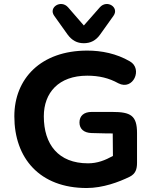

<svg xmlns="http://www.w3.org/2000/svg" viewBox="-20 -934 776 964"><path d="M415 10C497 10 577 -20 632 -47C661 -62 668 -85 668 -117V-266C668 -354 636 -372 544 -372H440C402 -372 379 -353 379 -319C379 -286 402 -267 440 -266C501 -264 535 -264 546 -264L547 -151C507 -129 469 -114 422 -114C273 -114 200 -209 200 -350C200 -468 274 -554 418 -554C478 -554 527 -542 574 -516C649 -477 698 -589 632 -626C565 -665 490 -680 418 -680C185 -680 52 -539 52 -350C52 -139 180 10 415 10ZM401 -717C435 -717 462 -731 483 -761L550 -855C580 -897 517 -938 481 -897L401 -806L322 -897C286 -938 222 -897 252 -855L319 -761C341 -731 367 -717 401 -717Z"/></svg>

Font: SN Pro
Style: Bold
Weight: 700
Designer: Tobias Whetton
Foundry: Supernotes
Version: Version 1.003;Glyphs 3.3 (3324)